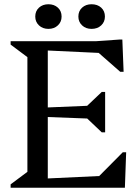

<svg xmlns="http://www.w3.org/2000/svg" viewBox="-20 -884 659 904"><path d="M30 0V-16L109 -75V-615L30 -674V-690H205V0ZM187 0V-43L528 -59V0ZM433 0V-41L558 -167H574L568 0ZM443 -324 178 -334V-377L443 -388ZM459 -261 379 -337V-375L459 -451H475V-261ZM528 -631 187 -647V-690H528ZM546 -546 432 -646V-690L545 -698H556L562 -546ZM208 -748Q181 -748 163.5 -764.5Q146 -781 146 -806Q146 -832 163.5 -848Q181 -864 208 -864Q235 -864 252.5 -848Q270 -832 270 -806Q270 -781 252.5 -764.5Q235 -748 208 -748ZM411 -748Q384 -748 366.5 -764.5Q349 -781 349 -806Q349 -832 366.5 -848Q384 -864 411 -864Q439 -864 456.5 -848Q474 -832 474 -806Q474 -781 456.5 -764.5Q439 -748 411 -748Z"/></svg>

Font: Platypi Light
Style: Regular
Weight: 300
Designer: David Sargent
Foundry: Bolt Cutter Type
Version: Version 1.200